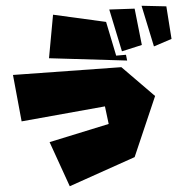

<svg xmlns="http://www.w3.org/2000/svg" viewBox="-20 -632 640 666"><path d="M471 -612 514 -471 575 -497 557 -610ZM359 -599 403 -454 472 -476 447 -602ZM421 -422 150 -430 164 -581 348 -556 383 -439 417 -442ZM25 -372 55 -211 344 -263 357 -202 152 -139 222 14 447 -87 518 -299 401 -399Z"/></svg>

Font: Super Mario
Style: Regular
Weight: 400
Version: Version 1.0